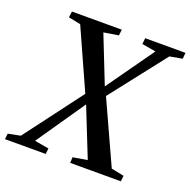

<svg xmlns="http://www.w3.org/2000/svg" viewBox="-159 -871 990 999"><g transform="rotate(20 336.5 -371.5)"><path d="M-28 0 -24.5 -31.5 43.5 -45 294 -377.5 361.5 -429 551.5 -696.5 474.5 -709.5 478 -743H701L698 -709.5L628.5 -697L382 -381.5L315 -326L122 -45.5L201 -31.5L197.5 0ZM333 0 334.5 -31.5 414 -45 304.5 -320 286 -360 135 -696 68 -709.5 72.5 -743H348.5L344.5 -710L263 -697L368 -431L387.5 -394L546.5 -46L617 -31.5L613.5 0Z"/></g></svg>

Font: Merriweather 72pt Medium
Style: Italic
Weight: 500
Italic angle: -7.8°
Version: Version 2.101